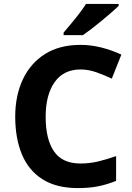

<svg xmlns="http://www.w3.org/2000/svg" viewBox="-20 -954 677 984"><path d="M393 -598Q306 -598 260 -533Q214 -468 214 -355Q214 -241 256.5 -178.5Q299 -116 393 -116Q437 -116 480.5 -126Q524 -136 575 -154V-27Q528 -8 482 1Q436 10 379 10Q269 10 197.5 -35.5Q126 -81 92 -163.5Q58 -246 58 -356Q58 -464 97 -547Q136 -630 210.5 -677Q285 -724 393 -724Q446 -724 499.5 -710.5Q553 -697 602 -674L553 -551Q513 -570 472.5 -584Q432 -598 393 -598ZM588 -924Q574 -910 551 -890Q528 -870 501.5 -848Q475 -826 449.5 -806.5Q424 -787 405 -774H306V-787Q322 -806 343.5 -831.5Q365 -857 386 -884.5Q407 -912 421 -934H588Z"/></svg>

Font: Noto Sans Duployan
Style: Bold
Weight: 700
Designer: David Corbett
Foundry: David Corbett
Version: Version 3.001